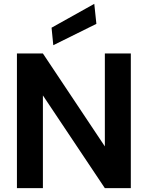

<svg xmlns="http://www.w3.org/2000/svg" viewBox="-20 -978 768 998"><path d="M68 0V-700H203L525 -217V-700H660V0H525L203 -482V0ZM257 -743 248 -834 470 -958 481 -854Z"/></svg>

Font: DM Sans 17pt
Style: Bold
Weight: 700
Version: Version 4.004;gftools[0.9.30]